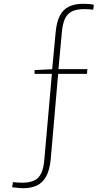

<svg xmlns="http://www.w3.org/2000/svg" viewBox="-20 -790 573 1011"><path d="M102 201Q87 201 73 199Q59 197 44 196L48 169Q76 172 97 172Q136 172 160 160.5Q184 149 196.5 123.5Q209 98 213 55L254 -409L264 -401H162V-421L265 -426L254 -417L273 -619Q278 -674 295 -707Q312 -740 342.5 -755Q373 -770 417 -770Q432 -770 446 -769Q460 -768 474 -765L471 -739Q445 -742 423 -742Q383 -742 359 -730Q335 -718 322.5 -692Q310 -666 306 -623L287 -417L279 -426H440L438 -401H278L287 -410L247 50Q241 108 222 141Q203 174 172.5 187.5Q142 201 102 201Z"/></svg>

Font: Bitter Thin ExtraLight
Style: Regular
Weight: 250
Version: Version 2.002